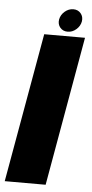

<svg xmlns="http://www.w3.org/2000/svg" viewBox="-66 -831 416 865"><g transform="rotate(5 142.0 -399.0)"><path d="M-10.5 0 109 -675H293.5L174.5 0ZM213 -695.5Q191.5 -695.5 179 -710.5Q166.5 -725.5 170 -747Q174 -768.5 191.5 -783.5Q209 -798.5 230.5 -798.5Q251.5 -798.5 264 -783.5Q276.5 -768.5 273 -747Q269 -725.5 251.5 -710.5Q234 -695.5 213 -695.5Z"/></g></svg>

Font: Anybody ExtraBold
Style: Italic
Weight: 800
Italic angle: -10°
Designer: Tyler Finck
Foundry: Etcetera Type Company
Version: Version 1.010; ttfautohint (v1.8.3) -l 8 -r 50 -G 200 -x 14 